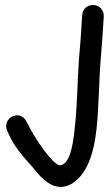

<svg xmlns="http://www.w3.org/2000/svg" viewBox="-20 -720 438 764"><path d="M14 -188C35 -138 73 -96 106 -59C129 -31 155 2 189 17C251 43 301 -10 325 -56C370 -146 368 -263 375 -380C377 -466 387 -543 391 -625L393 -656V-657C393 -679 376 -700 351 -700C333 -700 309 -691 307 -658L305 -630C303 -583 298 -532 294 -482C288 -394 287 -287 277 -207C269 -131 257 -74 224 -63H223C215 -60 202 -68 189 -82C154 -119 119 -171 92 -224L86 -235C61 -288 -12 -252 8 -201Z"/></svg>

Font: Stray Cat
Style: BlkCn
Weight: 900
Version: Version 1.0